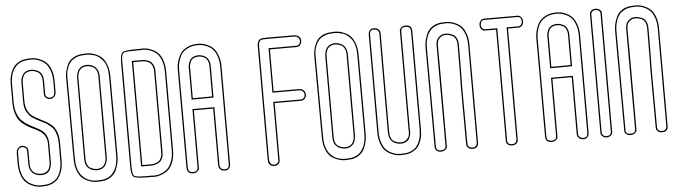

<svg xmlns="http://www.w3.org/2000/svg" viewBox="-55 -1037 5199 1475"><g transform="rotate(-5 2544.5 -299.0)"><path d="M200 -793Q206 -794 215 -794Q232 -794 249.5 -791Q267 -788 292.5 -776.5Q318 -765 337 -746Q356 -727 369.5 -689.5Q383 -652 383 -602V-524Q383 -515 381.5 -505.5Q380 -496 368 -483Q356 -470 335 -470Q330 -470 323 -471.5Q316 -473 304 -483Q292 -493 292 -511V-524V-612Q292 -640 281.5 -659Q271 -678 255 -685Q239 -692 229.5 -694Q220 -696 212 -696H210Q187 -696 171 -686.5Q155 -677 148.5 -661.5Q142 -646 140 -635Q138 -624 138 -613V-608V-471Q138 -430 151.5 -401Q165 -372 186.5 -355.5Q208 -339 234 -326.5Q260 -314 286.5 -299.5Q313 -285 334.5 -266Q356 -247 369.5 -212Q383 -177 383 -128V1V13Q383 30 381 48.5Q379 67 369.5 94.5Q360 122 345 142.5Q330 163 299.5 178.5Q269 194 228 194Q222 195 213 195Q196 195 178.5 192Q161 189 135.5 177.5Q110 166 91 147Q72 128 58.5 90.5Q45 53 45 3V-75Q45 -84 46.5 -93.5Q48 -103 60 -116.5Q72 -130 93 -130Q98 -130 105 -128.5Q112 -127 124 -116.5Q136 -106 136 -88V-75V13Q136 41 146.5 60Q157 79 173 86Q189 93 198.5 95Q208 97 216 97H218Q237 97 251 90Q265 83 272.5 73.5Q280 64 284 51.5Q288 39 289 30.5Q290 22 290 14V9V-128Q290 -162 276.5 -186Q263 -210 241.5 -224.5Q220 -239 194 -251Q168 -263 141.5 -279Q115 -295 93.5 -316.5Q72 -338 58.5 -377.5Q45 -417 45 -470V-471V-600V-612Q45 -629 47 -647.5Q49 -666 58.5 -693.5Q68 -721 83 -741.5Q98 -762 128.5 -777.5Q159 -793 200 -793ZM202 -783H201H200Q172 -783 149.5 -775.5Q127 -768 112.5 -756.5Q98 -745 87 -729Q76 -713 70 -697.5Q64 -682 60.5 -664.5Q57 -647 56 -635Q55 -623 55 -612V-480V-473Q55 -421 68.5 -383.5Q82 -346 103.5 -325.5Q125 -305 151 -289.5Q177 -274 203.5 -261Q230 -248 251.5 -233Q273 -218 286.5 -191.5Q300 -165 300 -128V9Q300 10 300 14Q300 25 297.5 37.5Q295 50 288 67.5Q281 85 263 96Q245 107 218 107H216Q210 107 202 106Q194 105 179.5 99.5Q165 94 154 85Q143 76 134.5 57Q126 38 126 13V-88Q126 -101 117.5 -109Q109 -117 103 -118.5Q97 -120 93 -120Q55 -119 55 -75V3Q55 51 68 86.5Q81 122 98.5 140Q116 158 140 169Q164 180 180 182.5Q196 185 213 185L226 184H227H228Q266 184 294.5 170Q323 156 337.5 136.5Q352 117 360.5 91Q369 65 371 47.5Q373 30 373 13V-128Q373 -162 365 -189Q357 -216 347.5 -232Q338 -248 318 -264Q298 -280 285.5 -287Q273 -294 248 -306Q228 -316 217.5 -321.5Q207 -327 190.5 -338Q174 -349 165 -360Q156 -371 146 -387Q136 -403 132 -424Q128 -445 128 -471V-608Q128 -609 128 -613Q128 -622 129 -631Q130 -640 135 -654Q140 -668 148 -679Q156 -690 172 -698Q188 -706 210 -706H212Q221 -706 232 -703.5Q243 -701 261 -693Q279 -685 290.5 -664Q302 -643 302 -612V-511Q302 -498 311 -490Q320 -482 325.5 -481Q331 -480 335 -480Q373 -480 373 -524V-602Q373 -650 360 -685.5Q347 -721 329.5 -739Q312 -757 288 -768Q264 -779 248 -781.5Q232 -784 215 -784Z M473 -614V-623Q473 -644 477.5 -666Q482 -688 495.5 -720Q509 -752 543.5 -772.5Q578 -793 629 -793Q635 -794 644 -794Q661 -794 678.5 -791Q696 -788 722 -776.5Q748 -765 766.5 -746Q785 -727 799 -689.5Q813 -652 813 -602L814 -75V2V13Q814 36 809.5 60.5Q805 85 791 118.5Q777 152 743 173.5Q709 195 659 195Q653 196 644 196Q627 196 609.5 193Q592 190 566 178.5Q540 167 521.5 148Q503 129 489.5 91.5Q476 54 476 4ZM648 97Q670 97 685.5 88Q701 79 708 66.5Q715 54 718 41Q721 28 721 19V10V-75V-612Q721 -640 710.5 -659Q700 -678 684 -685Q668 -692 658.5 -694Q649 -696 641 -696H640Q618 -696 602.5 -687Q587 -678 580 -665Q573 -652 570 -639Q567 -626 567 -617V-608V-202V14Q567 42 577 60.5Q587 79 603.5 86Q620 93 629.5 95Q639 97 647 97ZM483 -614 486 4Q486 39 492.5 67Q499 95 509.5 113.5Q520 132 535 146Q550 160 564 167.5Q578 175 594.5 179.5Q611 184 622 185Q633 186 644 186L657 185H658H659Q687 185 709.5 177.5Q732 170 746.5 158.5Q761 147 772 130.5Q783 114 789 98.5Q795 83 798.5 65.5Q802 48 803 36Q804 24 804 13V-75L803 -602Q803 -642 794.5 -673.5Q786 -705 771 -724Q756 -743 739.5 -756Q723 -769 703.5 -774.5Q684 -780 670.5 -782Q657 -784 644 -784L631 -783H630H629Q590 -783 561 -769.5Q532 -756 517.5 -737.5Q503 -719 494.5 -694Q486 -669 484.5 -653.5Q483 -638 483 -623ZM648 107H647Q642 107 636 106Q630 105 618.5 102.5Q607 100 597.5 94Q588 88 578 78.5Q568 69 562.5 52Q557 35 557 14V-608Q557 -612 557 -618.5Q557 -625 561 -642Q565 -659 572.5 -672Q580 -685 597.5 -695.5Q615 -706 640 -706H641Q647 -706 655 -705Q663 -704 677.5 -698.5Q692 -693 703 -684Q714 -675 722.5 -656Q731 -637 731 -612V10Q731 14 731 20.5Q731 27 727 43.5Q723 60 715.5 73Q708 86 690.5 96.5Q673 107 648 107Z M904 2V-600V-690Q904 -764 922.5 -778.5Q941 -793 1029 -793H1060Q1066 -794 1075 -794Q1092 -794 1109.5 -791Q1127 -788 1152.5 -776.5Q1178 -765 1197 -746Q1216 -727 1229.5 -689.5Q1243 -652 1243 -602V4Q1243 54 1229.5 91.5Q1216 129 1197 148Q1178 167 1152.5 178.5Q1127 190 1109.5 193Q1092 196 1075 196L1060 195H1029Q941 195 922.5 180.5Q904 166 904 92ZM997 -696 998 98H1070H1071Q1079 98 1088.5 96Q1098 94 1114 87Q1130 80 1140.5 61Q1151 42 1151 14V-369V-390V-612Q1151 -640 1140.5 -659Q1130 -678 1114 -685Q1098 -692 1088.5 -694Q1079 -696 1071 -696H1070ZM914 92Q914 162 927.5 173.5Q941 185 1019 185Q1026 185 1029 185H1061H1062Q1067 186 1075 186Q1092 186 1108 183.5Q1124 181 1148 170Q1172 159 1189.5 141Q1207 123 1220 87.5Q1233 52 1233 4V-602Q1233 -650 1220 -685.5Q1207 -721 1189.5 -739Q1172 -757 1148 -768Q1124 -779 1108 -781.5Q1092 -784 1075 -784L1062 -783H1061H1029Q949 -783 934 -776Q916 -767 914 -725Q914 -715 914 -690ZM987 -706H1071Q1080 -706 1091 -703.5Q1102 -701 1120 -693Q1138 -685 1149.5 -664Q1161 -643 1161 -612V14Q1161 45 1149.5 66Q1138 87 1120 95Q1102 103 1091 105.5Q1080 108 1071 108H988Z M1578 -381V-612Q1578 -640 1568.5 -658.5Q1559 -677 1544 -684Q1529 -691 1520 -693Q1511 -695 1502 -695H1500Q1477 -695 1461 -685.5Q1445 -676 1439 -661.5Q1433 -647 1430.5 -636Q1428 -625 1428 -614L1429 -608V-380ZM1502 -793H1506Q1519 -793 1534 -791Q1549 -789 1575 -778Q1601 -767 1620.5 -748.5Q1640 -730 1655 -691.5Q1670 -653 1670 -602V147Q1670 167 1661 178.5Q1652 190 1644.5 192.5Q1637 195 1629 195H1627Q1605 195 1593 184Q1581 173 1580 162L1578 151V-287H1429V151Q1430 156 1429 163.5Q1428 171 1416 183Q1404 195 1380 195H1379Q1372 195 1364 193.5Q1356 192 1345.5 182Q1335 172 1335 154L1334 144L1333 -600V-607Q1333 -623 1335 -640.5Q1337 -658 1347 -687.5Q1357 -717 1373.5 -738.5Q1390 -760 1423.5 -776.5Q1457 -793 1502 -793ZM1588 -371 1419 -370V-606Q1418 -610 1418 -614Q1418 -625 1420.5 -637.5Q1423 -650 1430.5 -666.5Q1438 -683 1456 -694Q1474 -705 1500 -705H1502Q1511 -705 1522 -702.5Q1533 -700 1549.5 -692Q1566 -684 1577 -663.5Q1588 -643 1588 -612ZM1502 -783Q1459 -783 1427.5 -767.5Q1396 -752 1380.5 -732Q1365 -712 1356 -684Q1347 -656 1345 -639.5Q1343 -623 1343 -607V-600L1344 143L1345 154Q1345 164 1349 171Q1353 178 1359.5 180.5Q1366 183 1370.5 184Q1375 185 1379 185H1380Q1393 185 1402 181.5Q1411 178 1414 172Q1417 166 1418 162Q1419 158 1419 154V152V-297H1588V151Q1588 153 1588 155Q1588 157 1590.5 163Q1593 169 1596.5 173.5Q1600 178 1608 181.5Q1616 185 1627 185H1629Q1660 185 1660 147V-602Q1660 -651 1646 -687.5Q1632 -724 1613.5 -741.5Q1595 -759 1570.5 -769Q1546 -779 1532.5 -781Q1519 -783 1506 -783Z M2037 -794H2059ZM2034 -794H2037ZM2034 -794H2037H2059H2242Q2243 -794 2244 -794Q2250 -794 2256.5 -792.5Q2263 -791 2273.5 -787Q2284 -783 2290.5 -772.5Q2297 -762 2297 -746Q2297 -741 2295.5 -733.5Q2294 -726 2284 -714Q2274 -702 2256 -702H2222H2063H2052V-379H2059H2195H2200H2242H2244Q2253 -379 2263 -377Q2273 -375 2285 -363Q2297 -351 2297 -331Q2297 -326 2295.5 -319Q2294 -312 2284 -300Q2274 -288 2256 -288H2222H2063H2052V91V105V152Q2052 170 2041 180Q2030 190 2020 192L2009 193Q1986 193 1974 179.5Q1962 166 1962 152L1961 138V117V96V91V51V-650V-691V-696V-738Q1963 -793 2007 -793H2008ZM2037 -784H2059ZM2034 -784H2037ZM2034 -784 2008 -783H2007Q1988 -783 1980 -772Q1972 -761 1971 -738V138Q1971 141 1971 144Q1971 147 1973 154.5Q1975 162 1978.5 168Q1982 174 1990 178.5Q1998 183 2009 183Q2013 183 2018.5 182Q2024 181 2033 173Q2042 165 2042 152V-298H2256Q2269 -298 2277 -307Q2285 -316 2286 -321.5Q2287 -327 2287 -331Q2287 -347 2277.5 -356.5Q2268 -366 2260 -367.5Q2252 -369 2244 -369H2042V-712H2256Q2269 -712 2277 -721Q2285 -730 2286 -736Q2287 -742 2287 -746Q2287 -762 2277.5 -771.5Q2268 -781 2260 -782.5Q2252 -784 2244 -784Q2243 -784 2242 -784Z M2387 -614V-623Q2387 -644 2391.5 -666Q2396 -688 2409.5 -720Q2423 -752 2457.5 -772.5Q2492 -793 2543 -793Q2549 -794 2558 -794Q2575 -794 2592.5 -791Q2610 -788 2636 -776.5Q2662 -765 2680.5 -746Q2699 -727 2713 -689.5Q2727 -652 2727 -602L2728 -75V2V13Q2728 36 2723.5 60.5Q2719 85 2705 118.5Q2691 152 2657 173.5Q2623 195 2573 195Q2567 196 2558 196Q2541 196 2523.5 193Q2506 190 2480 178.5Q2454 167 2435.5 148Q2417 129 2403.5 91.5Q2390 54 2390 4ZM2562 97Q2584 97 2599.5 88Q2615 79 2622 66.5Q2629 54 2632 41Q2635 28 2635 19V10V-75V-612Q2635 -640 2624.5 -659Q2614 -678 2598 -685Q2582 -692 2572.5 -694Q2563 -696 2555 -696H2554Q2532 -696 2516.5 -687Q2501 -678 2494 -665Q2487 -652 2484 -639Q2481 -626 2481 -617V-608V-202V14Q2481 42 2491 60.5Q2501 79 2517.5 86Q2534 93 2543.5 95Q2553 97 2561 97ZM2397 -614 2400 4Q2400 39 2406.5 67Q2413 95 2423.5 113.5Q2434 132 2449 146Q2464 160 2478 167.5Q2492 175 2508.5 179.5Q2525 184 2536 185Q2547 186 2558 186L2571 185H2572H2573Q2601 185 2623.5 177.5Q2646 170 2660.5 158.5Q2675 147 2686 130.5Q2697 114 2703 98.5Q2709 83 2712.5 65.5Q2716 48 2717 36Q2718 24 2718 13V-75L2717 -602Q2717 -642 2708.5 -673.5Q2700 -705 2685 -724Q2670 -743 2653.5 -756Q2637 -769 2617.5 -774.5Q2598 -780 2584.5 -782Q2571 -784 2558 -784L2545 -783H2544H2543Q2504 -783 2475 -769.5Q2446 -756 2431.5 -737.5Q2417 -719 2408.5 -694Q2400 -669 2398.5 -653.5Q2397 -638 2397 -623ZM2562 107H2561Q2556 107 2550 106Q2544 105 2532.5 102.5Q2521 100 2511.5 94Q2502 88 2492 78.5Q2482 69 2476.5 52Q2471 35 2471 14V-608Q2471 -612 2471 -618.5Q2471 -625 2475 -642Q2479 -659 2486.5 -672Q2494 -685 2511.5 -695.5Q2529 -706 2554 -706H2555Q2561 -706 2569 -705Q2577 -704 2591.5 -698.5Q2606 -693 2617 -684Q2628 -675 2636.5 -656Q2645 -637 2645 -612V10Q2645 14 2645 20.5Q2645 27 2641 43.5Q2637 60 2629.5 73Q2622 86 2604.5 96.5Q2587 107 2562 107Z M3001 194Q2995 195 2986 195Q2969 195 2951.5 192Q2934 189 2908.5 177.5Q2883 166 2864 147Q2845 128 2831.5 90.5Q2818 53 2818 3V-746Q2818 -766 2826.5 -777.5Q2835 -789 2842.5 -791.5Q2850 -794 2858 -794H2861Q2883 -794 2895 -783Q2907 -772 2909 -761L2910 -750L2909 -312V-194V13Q2909 41 2919.5 60Q2930 79 2946 86Q2962 93 2971.5 95Q2981 97 2989 97H2991Q3019 97 3036 81Q3053 65 3056.5 50Q3060 35 3060 19L3059 9V-194V-343V-750Q3058 -755 3059 -762.5Q3060 -770 3072 -782Q3084 -794 3108 -794H3109Q3116 -794 3124 -792.5Q3132 -791 3142.5 -781Q3153 -771 3153 -753L3154 -743V1V15Q3154 33 3152 51.5Q3150 70 3141 97Q3132 124 3116.5 144Q3101 164 3071 179Q3041 194 3001 194ZM2999 184H3000H3001Q3039 184 3066.5 170.5Q3094 157 3108.5 138Q3123 119 3131.5 93.5Q3140 68 3142 50.5Q3144 33 3144 15V-742L3143 -752V-753Q3143 -766 3135 -773.5Q3127 -781 3121 -782.5Q3115 -784 3109 -784H3108Q3095 -784 3086 -780.5Q3077 -777 3074 -771Q3071 -765 3070 -761Q3069 -757 3069 -753V-751V8Q3070 13 3070 19Q3070 31 3067.5 43.5Q3065 56 3057.5 71.5Q3050 87 3033 97Q3016 107 2991 107H2989Q2983 107 2975 106Q2967 105 2952.5 99.5Q2938 94 2927 85Q2916 76 2907.5 57Q2899 38 2899 13V-322L2900 -750Q2900 -751 2900 -751.5Q2900 -752 2899.5 -754.5Q2899 -757 2898.5 -759.5Q2898 -762 2896.5 -765Q2895 -768 2893 -770.5Q2891 -773 2888 -775.5Q2885 -778 2881.5 -780Q2878 -782 2872.5 -783Q2867 -784 2861 -784H2858Q2828 -784 2828 -746V3Q2828 51 2841 86.5Q2854 122 2871.5 140Q2889 158 2913 169Q2937 180 2953 182.5Q2969 185 2986 185Z M3488 -284 3490 -405 3491 -612Q3491 -640 3481 -658.5Q3471 -677 3454.5 -684Q3438 -691 3428.5 -693Q3419 -695 3411 -695H3409Q3381 -695 3364 -679.5Q3347 -664 3343.5 -649Q3340 -634 3340 -618V-611L3341 -405V-256V151Q3342 156 3341 163.5Q3340 171 3328 183Q3316 195 3292 195H3291Q3284 195 3276 193.5Q3268 192 3257.5 182Q3247 172 3247 154V146L3244 -600V-611Q3244 -634 3248.5 -658.5Q3253 -683 3267 -716.5Q3281 -750 3315 -771.5Q3349 -793 3399 -793Q3405 -794 3414 -794Q3431 -794 3448.5 -791Q3466 -788 3491.5 -776.5Q3517 -765 3536 -746Q3555 -727 3568.5 -689.5Q3582 -652 3582 -602V152Q3582 171 3571.5 182Q3561 193 3550 194L3539 195Q3517 195 3505 184.5Q3493 174 3491.5 167Q3490 160 3490 154ZM3498 -284 3500 150Q3500 184 3539 185Q3544 185 3549.5 184Q3555 183 3563.5 174.5Q3572 166 3572 152V-602Q3572 -650 3559 -685.5Q3546 -721 3528.5 -739Q3511 -757 3487 -768Q3463 -779 3447 -781.5Q3431 -784 3414 -784L3401 -783H3400H3399Q3361 -783 3332.5 -768.5Q3304 -754 3289.5 -735Q3275 -716 3266.5 -689.5Q3258 -663 3256 -645.5Q3254 -628 3254 -611V-600L3257 146V154Q3257 185 3291 185H3292Q3305 185 3314 181.5Q3323 178 3326 172Q3329 166 3330 162Q3331 158 3331 154V152L3330 -610V-618Q3330 -635 3334 -652Q3338 -669 3357.5 -687Q3377 -705 3409 -705H3411Q3420 -705 3430.5 -702.5Q3441 -700 3459.5 -692.5Q3478 -685 3489.5 -664Q3501 -643 3501 -612L3500 -405Q3498 -289 3498 -284Z M3966 -794H3968Q3975 -794 3982 -792Q3989 -790 3998.5 -778Q4008 -766 4008 -746Q4008 -741 4006.5 -733.5Q4005 -726 3995 -714Q3985 -702 3967 -702H3932H3888V93V107V154Q3888 172 3877 182Q3866 192 3855 194L3844 195Q3821 195 3809 185Q3797 175 3797 165L3796 155V119V98V93V53V-649V-690V-694V-702H3774H3760H3713Q3695 -702 3685 -713Q3675 -724 3673 -735L3672 -746Q3672 -766 3681.5 -778Q3691 -790 3698 -792Q3705 -794 3712 -794H3714H3745H3748H3769H3906H3911H3932ZM3748 -794H3769ZM3712 -784Q3682 -784 3682 -746Q3682 -742 3683 -736Q3684 -730 3692 -721Q3700 -712 3713 -712H3806V155V156Q3806 157 3806 157.5Q3806 158 3806 160Q3806 162 3806.5 163.5Q3807 165 3808 167Q3809 169 3810 171Q3811 173 3813 175.5Q3815 178 3818 179.5Q3821 181 3824.5 182.5Q3828 184 3833 184.5Q3838 185 3844 185Q3848 185 3854 184Q3860 183 3869 175Q3878 167 3878 154V-712H3967Q3980 -712 3988 -721Q3996 -730 3997 -736Q3998 -742 3998 -746Q3998 -784 3968 -784ZM3748 -784H3769Z M4343 -381V-612Q4343 -640 4333.5 -658.5Q4324 -677 4309 -684Q4294 -691 4285 -693Q4276 -695 4267 -695H4265Q4242 -695 4226 -685.5Q4210 -676 4204 -661.5Q4198 -647 4195.5 -636Q4193 -625 4193 -614L4194 -608V-380ZM4267 -793H4271Q4284 -793 4299 -791Q4314 -789 4340 -778Q4366 -767 4385.5 -748.5Q4405 -730 4420 -691.5Q4435 -653 4435 -602V147Q4435 167 4426 178.5Q4417 190 4409.5 192.5Q4402 195 4394 195H4392Q4370 195 4358 184Q4346 173 4345 162L4343 151V-287H4194V151Q4195 156 4194 163.5Q4193 171 4181 183Q4169 195 4145 195H4144Q4137 195 4129 193.5Q4121 192 4110.5 182Q4100 172 4100 154L4099 144L4098 -600V-607Q4098 -623 4100 -640.5Q4102 -658 4112 -687.5Q4122 -717 4138.5 -738.5Q4155 -760 4188.5 -776.5Q4222 -793 4267 -793ZM4353 -371 4184 -370V-606Q4183 -610 4183 -614Q4183 -625 4185.5 -637.5Q4188 -650 4195.5 -666.5Q4203 -683 4221 -694Q4239 -705 4265 -705H4267Q4276 -705 4287 -702.5Q4298 -700 4314.5 -692Q4331 -684 4342 -663.5Q4353 -643 4353 -612ZM4267 -783Q4224 -783 4192.5 -767.5Q4161 -752 4145.5 -732Q4130 -712 4121 -684Q4112 -656 4110 -639.5Q4108 -623 4108 -607V-600L4109 143L4110 154Q4110 164 4114 171Q4118 178 4124.5 180.5Q4131 183 4135.5 184Q4140 185 4144 185H4145Q4158 185 4167 181.5Q4176 178 4179 172Q4182 166 4183 162Q4184 158 4184 154V152V-297H4353V151Q4353 153 4353 155Q4353 157 4355.5 163Q4358 169 4361.5 173.5Q4365 178 4373 181.5Q4381 185 4392 185H4394Q4425 185 4425 147V-602Q4425 -651 4411 -687.5Q4397 -724 4378.5 -741.5Q4360 -759 4335.5 -769Q4311 -779 4297.5 -781Q4284 -783 4271 -783Z M4525 -693V-707V-719V-754Q4525 -772 4535.5 -782Q4546 -792 4557 -794L4568 -795Q4591 -795 4603 -784.5Q4615 -774 4616 -763V-752V-719V-698V-693V-652V54V95V99V121V155Q4616 160 4615.5 167Q4615 174 4603 185.5Q4591 197 4568 197Q4563 197 4556 195.5Q4549 194 4537 184Q4525 174 4525 156V121ZM4535 156Q4535 169 4544 177Q4553 185 4558.5 186Q4564 187 4568 187Q4580 187 4588 184Q4596 181 4599 176.5Q4602 172 4604.5 167Q4607 162 4606 159Q4605 156 4606 156V155V-752V-753Q4606 -755 4606 -757Q4606 -759 4604.5 -764.5Q4603 -770 4599.5 -774Q4596 -778 4588 -781.5Q4580 -785 4568 -785Q4564 -785 4558.5 -784Q4553 -783 4544 -775Q4535 -767 4535 -754Z M4950 -284 4952 -405 4953 -612Q4953 -640 4943 -658.5Q4933 -677 4916.5 -684Q4900 -691 4890.5 -693Q4881 -695 4873 -695H4871Q4843 -695 4826 -679.5Q4809 -664 4805.5 -649Q4802 -634 4802 -618V-611L4803 -405V-256V151Q4804 156 4803 163.5Q4802 171 4790 183Q4778 195 4754 195H4753Q4746 195 4738 193.5Q4730 192 4719.5 182Q4709 172 4709 154V146L4706 -600V-611Q4706 -634 4710.5 -658.5Q4715 -683 4729 -716.5Q4743 -750 4777 -771.5Q4811 -793 4861 -793Q4867 -794 4876 -794Q4893 -794 4910.5 -791Q4928 -788 4953.5 -776.5Q4979 -765 4998 -746Q5017 -727 5030.5 -689.5Q5044 -652 5044 -602V152Q5044 171 5033.5 182Q5023 193 5012 194L5001 195Q4979 195 4967 184.5Q4955 174 4953.5 167Q4952 160 4952 154ZM4960 -284 4962 150Q4962 184 5001 185Q5006 185 5011.5 184Q5017 183 5025.5 174.5Q5034 166 5034 152V-602Q5034 -650 5021 -685.5Q5008 -721 4990.5 -739Q4973 -757 4949 -768Q4925 -779 4909 -781.5Q4893 -784 4876 -784L4863 -783H4862H4861Q4823 -783 4794.5 -768.5Q4766 -754 4751.5 -735Q4737 -716 4728.5 -689.5Q4720 -663 4718 -645.5Q4716 -628 4716 -611V-600L4719 146V154Q4719 185 4753 185H4754Q4767 185 4776 181.5Q4785 178 4788 172Q4791 166 4792 162Q4793 158 4793 154V152L4792 -610V-618Q4792 -635 4796 -652Q4800 -669 4819.5 -687Q4839 -705 4871 -705H4873Q4882 -705 4892.5 -702.5Q4903 -700 4921.5 -692.5Q4940 -685 4951.5 -664Q4963 -643 4963 -612L4962 -405Q4960 -289 4960 -284Z"/></g></svg>

Font: Soda Fountain
Style: Outline
Weight: 400
Version: Version 1.0